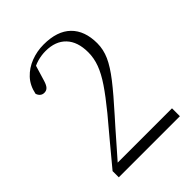

<svg xmlns="http://www.w3.org/2000/svg" viewBox="-209 -850 962 962"><g transform="rotate(-45 272.0 -368.5)"><path d="M65 0V-44Q117 -106 166 -165.5Q215 -225 252 -268Q305 -333 337.5 -381Q370 -429 385 -469.5Q400 -510 400 -551Q400 -626 361.5 -666.5Q323 -707 253 -707Q224 -707 195 -699Q166 -691 132 -669L171 -702L142 -606Q135 -583 125.5 -573Q116 -563 101 -563Q88 -563 79 -570.5Q70 -578 66 -591Q76 -640 106 -672Q136 -704 179 -720.5Q222 -737 269 -737Q365 -737 414.5 -688.5Q464 -640 464 -551Q464 -507 445 -464.5Q426 -422 383.5 -367.5Q341 -313 269 -233Q254 -217 228 -187Q202 -157 168.5 -119Q135 -81 100 -41L108 -70V-56H498V0Z"/></g></svg>

Font: Source Han Serif JP VF
Style: Regular
Weight: 250
Designer: Ryoko NISHIZUKA 西塚涼子 (kana & ideographs); Frank Grießhammer (Latin, Greek & Cyrillic); Wenlong ZHANG 张文龙 (bopomofo); San
Foundry: Adobe
Version: Version 2.001;hotconv 1.1.0;makeotfexe 2.6.0